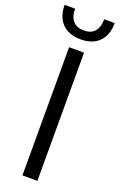

<svg xmlns="http://www.w3.org/2000/svg" viewBox="-193 -980 639 1026"><g transform="rotate(20 126.5 -467.0)"><path d="M84 -729H169.1V0H84ZM-15.9 -933.6H44.1Q44.1 -887.3 65.5 -863.5Q86.9 -839.7 126.7 -839.7Q166.6 -839.7 187.9 -863.5Q209.3 -887.3 209.3 -933.6H269.3Q268.6 -864.3 231.2 -826.8Q193.9 -789.3 126.7 -789.3Q82.3 -789.3 50.4 -806.3Q18.4 -823.3 1.3 -855.4Q-15.9 -887.6 -15.9 -933.6Z"/></g></svg>

Font: Mona Sans VF XLt
Style: Regular
Weight: 200
Designer: Deni Anggara
Foundry: GitHub
Version: Version 2.000;Glyphs 3.2.3 (3260)